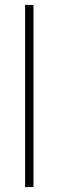

<svg xmlns="http://www.w3.org/2000/svg" viewBox="-20 -760 238 780"><path d="M82 0V-740H116V0Z"/></svg>

Font: Encode Sans Condensed Condensed Thin
Style: Regular
Weight: 100
Width: 3
Designer: Multiple Designers
Foundry: Impallari Type
Version: Version 3.000; ttfautohint (v1.8.3) -l 8 -r 50 -G 200 -x 14 